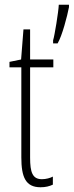

<svg xmlns="http://www.w3.org/2000/svg" viewBox="-20 -780 311 810"><path d="M271 -750V-760H228C227 -732 210 -627 204 -610V-597H223C242 -628 264 -713 271 -750ZM157 -24C117 -24 107 -53 107 -115V-496H205V-529H107V-656H79L69 -529L20 -519V-496H70V-116C70 -33 88 10 151 10C172 10 188 6 203 -1V-35C192 -29 174 -24 157 -24Z"/></svg>

Font: Noto Sans Sinhala ExtraCondensed ExtraLight
Style: Regular
Weight: 200
Width: 2
Designer: Jelle Bosma - Monotype Design Team
Foundry: Monotype Imaging Inc.
Version: Version 2.006